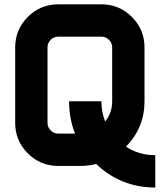

<svg xmlns="http://www.w3.org/2000/svg" viewBox="-20 -752 724 870"><path d="M439.5 -585.9H244.1Q224.1 -585.9 209.7 -571.5Q195.3 -557.1 195.3 -537.1V-195.3Q195.3 -175.3 209.7 -160.9Q224.1 -146.5 244.1 -146.5H320.3Q293 -214.4 293 -293H439.5Q439.5 -243.7 456.5 -201.7Q488.3 -240.7 488.3 -293V-537.1Q488.3 -557.1 473.9 -571.5Q459.5 -585.9 439.5 -585.9ZM244.1 -732.4H439.5Q520.5 -732.4 577.6 -675.3Q634.8 -618.2 634.8 -537.1V-293Q634.8 -172.9 550.8 -87.4Q609.4 -48.8 683.6 -48.8V97.7Q527.8 97.7 416 -8.8Q380.9 0 341.8 0H244.1Q163.1 0 106 -57.1Q48.8 -114.3 48.8 -195.3V-537.1Q48.8 -618.2 106 -675.3Q163.1 -732.4 244.1 -732.4Z"/></svg>

Font: Audex
Style: Regular
Weight: 400
Designer: GGBotNet
Foundry: GGBotNet
Version: 1.00